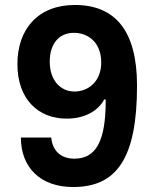

<svg xmlns="http://www.w3.org/2000/svg" viewBox="-20 -742 615 772"><path d="M274 10C449 10 531 -105 531 -398C531 -617 444 -722 281 -722C135 -722 50 -627 50 -484C50 -344 133 -265 248 -265C322 -265 375 -297 399 -342H405C406 -171 364 -104 279 -104C223 -104 191 -137 186 -189H64C64 -68 143 10 274 10ZM279 -374C225 -374 180 -417 180 -494C180 -566 217 -610 277 -610C337 -610 387 -569 387 -491C387 -414 335 -374 279 -374Z"/></svg>

Font: Kathrein 75 Bold
Style: Regular
Weight: 700
Designer: Lazydogs Typefoundry, based on Open Sans by Ascender Corporation
Foundry: Lazydogs Typefoundry
Version: Version 1.003;PS 001.003;hotconv 1.0.88;makeotf.lib2.5.64775